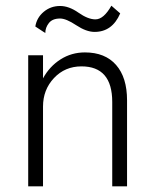

<svg xmlns="http://www.w3.org/2000/svg" viewBox="-20 -654 545 674"><path d="M104 -561Q109 -592 133.5 -612.5Q158 -633 191 -633Q222 -633 255.5 -609.5Q289 -586 315 -586Q344 -586 371 -634L402 -607Q374 -542 312 -542Q283 -542 247.5 -565.5Q212 -589 191 -589Q164 -589 151.5 -573Q139 -557 139 -538ZM374 -296Q374 -421 266 -421Q208 -421 169.5 -380Q131 -339 131 -280V0H79V-460H131V-379Q154 -421 192.5 -445.5Q231 -470 278 -470Q349 -470 387.5 -426Q426 -382 426 -302V0H374Z"/></svg>

Font: Renner* Light
Style: Light
Weight: 300
Version: Version 003.000 ; ttfautohint (v0.97) -l 8 -r 50 -G 200 -x 1